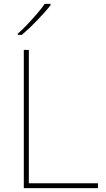

<svg xmlns="http://www.w3.org/2000/svg" viewBox="-20 -972 546 992"><path d="M103 0V-714H129V-25H486V0ZM241 -945Q228 -928 210.5 -908.5Q193 -889 173.5 -868.5Q154 -848 133.5 -828.5Q113 -809 93 -792H72V-798Q95 -818 121.5 -846Q148 -874 172.5 -902.5Q197 -931 211 -952H241Z"/></svg>

Font: Noto Sans Thai Thin
Style: Regular
Weight: 250
Designer: Monotype Design Team
Foundry: Monotype Imaging Inc.
Version: Version 2.001